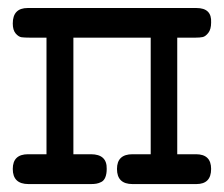

<svg xmlns="http://www.w3.org/2000/svg" viewBox="-20 -464 565 484"><path d="M12.2 -38.1Q12.2 -75.2 50.8 -75.2H97.2V-369.1H55.2Q42 -369.1 34.4 -370.1Q26.9 -371.1 19.5 -379.6Q12.2 -388.2 12.2 -404.8Q12.2 -443.8 49.8 -443.8H475.1Q514.2 -443.8 512.2 -407.2Q512.2 -390.1 505.1 -381.1Q498 -372.1 491 -370.6Q483.9 -369.1 473.1 -369.1H426.8V-75.2H474.1Q512.2 -75.2 512.2 -38.1Q512.2 0 475.1 0H314Q274.9 0 274.9 -38.1Q274.9 -75.2 314 -75.2H359.9V-369.1H165V-75.2H209Q250 -75.2 249 -38.1Q249 -25.9 245.6 -17.3Q242.2 -8.8 235.6 -5.4Q229 -2 222.9 -1Q216.8 0 209 0H51.8Q12.2 0 12.2 -38.1Z"/></svg>

Font: CMU Typewriter Text
Style: Bold
Weight: 700
Version: Version 0.7.0